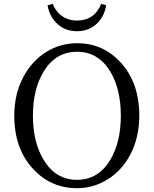

<svg xmlns="http://www.w3.org/2000/svg" viewBox="-20 -973 809 1009"><path d="M385 16Q249 16 156 -83Q55 -190 55 -365Q55 -479 103 -569Q147 -652 223 -700Q298 -746 385 -746Q520 -746 612 -647Q712 -540 712 -365Q712 -251 665 -161Q621 -77 545 -30Q471 16 385 16ZM385 -28Q496 -28 559 -132Q615 -225 615 -365Q615 -505 559 -598Q496 -701 385 -701Q273 -701 210 -598Q153 -505 153 -365Q153 -225 210 -132Q273 -28 385 -28ZM385 -809Q318 -809 276 -853Q239 -890 230 -945L257 -953Q272 -913 304 -890Q338 -865 385 -865Q476 -865 512 -953L538 -945Q529 -890 493 -853Q450 -809 385 -809Z"/></svg>

Font: GenRyuMin TW R
Style: Regular
Weight: 400
Version: Version 1.501;PS 1;hotconv 16.6.51;makeotf.lib2.5.65220